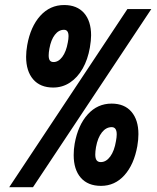

<svg xmlns="http://www.w3.org/2000/svg" viewBox="-20 -762 640 783"><path d="M499.5 -725H597L114.5 1.5H17.5ZM86.5 -530.5Q86.5 -552.5 91 -578Q104.5 -653.5 144.2 -697.5Q184 -741.5 241.5 -741.5Q294 -741.5 322.8 -708.8Q351.5 -676 351.5 -618Q351.5 -597 346.5 -568Q338 -519 317 -482.2Q296 -445.5 265.2 -425.2Q234.5 -405 197 -405Q144 -405 115.2 -438.5Q86.5 -472 86.5 -530.5ZM256.5 -588.5Q259.5 -603.5 259.5 -614.5Q259.5 -640.5 241 -640.5Q219.5 -640.5 203.8 -620.2Q188 -600 181.5 -564Q178.5 -547.5 178.5 -536Q178.5 -522 183.2 -515.5Q188 -509 198.5 -509Q218.5 -509 234.2 -530.2Q250 -551.5 256.5 -588.5ZM280.5 -129.5Q280.5 -154 284.5 -176Q298 -251.5 337.8 -295.5Q377.5 -339.5 435 -339.5Q487.5 -339.5 516 -306.2Q544.5 -273 544.5 -215Q544.5 -192.5 540 -166Q526.5 -91 487.5 -47.5Q448.5 -4 392 -4Q338.5 -4 309.5 -37.2Q280.5 -70.5 280.5 -129.5ZM453 -187Q456 -203 456 -214Q456 -243.5 435.5 -243.5Q412.5 -243.5 395.5 -222Q378.5 -200.5 371.5 -162Q368.5 -144 368.5 -132Q368.5 -116 374 -108.5Q379.5 -101 391 -101Q413 -101 429.8 -124Q446.5 -147 453 -187Z"/></svg>

Font: JuliaMono ExtraBold
Style: Italic
Weight: 800
Italic angle: -9°
Monospace: yes
Designer: cormullion
Foundry: corm
Version: Version 0.057; ttfautohint (v1.8.4)